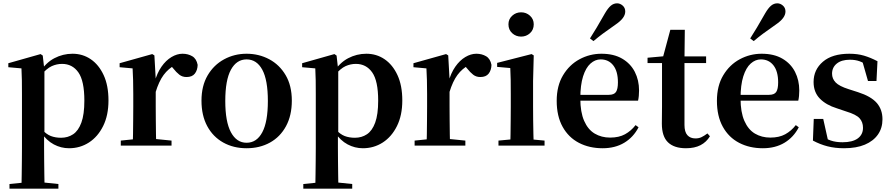

<svg xmlns="http://www.w3.org/2000/svg" viewBox="-20 -875 5360 1154"><path d="M37 259V231L146 220H225L331 231V259ZM109 259Q110 217 110.5 174Q111 131 111.5 90Q112 49 112 14V-309Q112 -358 111.5 -392.5Q111 -427 109 -464L30 -471V-495L224 -550L237 -541L246 -461L247 -455V-76L245 -63V13Q245 48 245.5 89.5Q246 131 246.5 174Q247 217 248 259ZM395 16Q347 16 303.5 -7Q260 -30 224 -82H212L231 -98Q258 -68 285.5 -57.5Q313 -47 347 -47Q388 -47 419.5 -68Q451 -89 469 -138Q487 -187 487 -270Q487 -389 451 -440Q415 -491 353 -491Q321 -491 291 -477.5Q261 -464 224 -421L209 -438H217Q255 -498 306.5 -525Q358 -552 416 -552Q477 -552 525.5 -519Q574 -486 603 -423.5Q632 -361 632 -271Q632 -182 600 -117.5Q568 -53 514.5 -18.5Q461 16 395 16Z M706 0V-30L814 -41H901L1011 -30V0ZM777 0Q779 -25 779.5 -67Q780 -109 780.5 -154.5Q781 -200 781 -235V-310Q781 -361 780 -394Q779 -427 777 -464L699 -471V-495L895 -550L908 -542L916 -399V-398V-235Q916 -200 916.5 -154.5Q917 -109 917.5 -67Q918 -25 919 0ZM915 -320 882 -381H909Q924 -436 950.5 -474Q977 -512 1010.5 -532Q1044 -552 1077 -552Q1110 -552 1135.5 -537Q1161 -522 1168 -485Q1167 -453 1151 -432.5Q1135 -412 1101 -412Q1076 -412 1058 -426Q1040 -440 1021 -464L998 -491L1034 -485Q992 -463 963.5 -424.5Q935 -386 915 -320Z M1462 16Q1383 16 1321.5 -18.5Q1260 -53 1225.5 -117Q1191 -181 1191 -270Q1191 -359 1228 -422Q1265 -485 1327 -518.5Q1389 -552 1462 -552Q1536 -552 1598 -519Q1660 -486 1697 -423Q1734 -360 1734 -270Q1734 -181 1699 -116.5Q1664 -52 1602.5 -18Q1541 16 1462 16ZM1462 -17Q1523 -17 1556.5 -80Q1590 -143 1590 -268Q1590 -394 1556.5 -456Q1523 -518 1462 -518Q1402 -518 1368 -456Q1334 -394 1334 -268Q1334 -143 1368 -80Q1402 -17 1462 -17Z M1803 259V231L1912 220H1991L2097 231V259ZM1875 259Q1876 217 1876.5 174Q1877 131 1877.5 90Q1878 49 1878 14V-309Q1878 -358 1877.5 -392.5Q1877 -427 1875 -464L1796 -471V-495L1990 -550L2003 -541L2012 -461L2013 -455V-76L2011 -63V13Q2011 48 2011.5 89.5Q2012 131 2012.5 174Q2013 217 2014 259ZM2161 16Q2113 16 2069.5 -7Q2026 -30 1990 -82H1978L1997 -98Q2024 -68 2051.5 -57.5Q2079 -47 2113 -47Q2154 -47 2185.5 -68Q2217 -89 2235 -138Q2253 -187 2253 -270Q2253 -389 2217 -440Q2181 -491 2119 -491Q2087 -491 2057 -477.5Q2027 -464 1990 -421L1975 -438H1983Q2021 -498 2072.5 -525Q2124 -552 2182 -552Q2243 -552 2291.5 -519Q2340 -486 2369 -423.5Q2398 -361 2398 -271Q2398 -182 2366 -117.5Q2334 -53 2280.5 -18.5Q2227 16 2161 16Z M2472 0V-30L2580 -41H2667L2777 -30V0ZM2543 0Q2545 -25 2545.5 -67Q2546 -109 2546.5 -154.5Q2547 -200 2547 -235V-310Q2547 -361 2546 -394Q2545 -427 2543 -464L2465 -471V-495L2661 -550L2674 -542L2682 -399V-398V-235Q2682 -200 2682.5 -154.5Q2683 -109 2683.5 -67Q2684 -25 2685 0ZM2681 -320 2648 -381H2675Q2690 -436 2716.5 -474Q2743 -512 2776.5 -532Q2810 -552 2843 -552Q2876 -552 2901.5 -537Q2927 -522 2934 -485Q2933 -453 2917 -432.5Q2901 -412 2867 -412Q2842 -412 2824 -426Q2806 -440 2787 -464L2764 -491L2800 -485Q2758 -463 2729.5 -424.5Q2701 -386 2681 -320Z M2976 0V-30L3083 -40H3145L3253 -30V0ZM3047 0Q3048 -25 3048.5 -67Q3049 -109 3049.5 -154.5Q3050 -200 3050 -235V-308Q3050 -358 3049.5 -394Q3049 -430 3047 -466L2968 -473V-497L3175 -550L3188 -542L3184 -388V-235Q3184 -200 3184.5 -154.5Q3185 -109 3186 -67Q3187 -25 3188 0ZM3112 -655Q3081 -655 3058.5 -675.5Q3036 -696 3036 -729Q3036 -760 3058.5 -780.5Q3081 -801 3112 -801Q3143 -801 3165.5 -780.5Q3188 -760 3188 -729Q3188 -696 3165.5 -675.5Q3143 -655 3112 -655Z M3602 16Q3522 16 3459.5 -16.5Q3397 -49 3361.5 -113Q3326 -177 3326 -269Q3326 -359 3364 -422.5Q3402 -486 3463.5 -519Q3525 -552 3595 -552Q3669 -552 3719.5 -522.5Q3770 -493 3795.5 -443Q3821 -393 3821 -331Q3821 -296 3815 -270H3384V-305H3639Q3671 -305 3682.5 -322.5Q3694 -340 3694 -380Q3694 -446 3666 -482Q3638 -518 3590 -518Q3557 -518 3529 -493Q3501 -468 3484.5 -416Q3468 -364 3468 -283Q3468 -201 3491 -148.5Q3514 -96 3554.5 -72Q3595 -48 3647 -48Q3700 -48 3736.5 -68Q3773 -88 3800 -123L3818 -110Q3787 -50 3732 -17Q3677 16 3602 16ZM3526 -644Q3546 -675 3566.5 -709.5Q3587 -744 3616 -795Q3634 -826 3651 -840.5Q3668 -855 3689 -855Q3707 -855 3722.5 -841.5Q3738 -828 3738 -806Q3738 -786 3723.5 -766.5Q3709 -747 3678 -726Q3633 -695 3603 -672.5Q3573 -650 3547 -628Z M4027 -496V-536H4224V-496ZM4103 16Q4032 16 3995 -19.5Q3958 -55 3958 -132Q3958 -160 3958.5 -182.5Q3959 -205 3959 -235V-496H3872V-528L3982 -538L3963 -525L4009 -696H4096L4094 -519V-509V-124Q4094 -82 4111.5 -62.5Q4129 -43 4160 -43Q4180 -43 4196 -50.5Q4212 -58 4232 -73L4247 -56Q4226 -21 4190.5 -2.5Q4155 16 4103 16Z M4565 16Q4485 16 4422.5 -16.5Q4360 -49 4324.5 -113Q4289 -177 4289 -269Q4289 -359 4327 -422.5Q4365 -486 4426.5 -519Q4488 -552 4558 -552Q4632 -552 4682.5 -522.5Q4733 -493 4758.5 -443Q4784 -393 4784 -331Q4784 -296 4778 -270H4347V-305H4602Q4634 -305 4645.5 -322.5Q4657 -340 4657 -380Q4657 -446 4629 -482Q4601 -518 4553 -518Q4520 -518 4492 -493Q4464 -468 4447.5 -416Q4431 -364 4431 -283Q4431 -201 4454 -148.5Q4477 -96 4517.5 -72Q4558 -48 4610 -48Q4663 -48 4699.5 -68Q4736 -88 4763 -123L4781 -110Q4750 -50 4695 -17Q4640 16 4565 16ZM4489 -644Q4509 -675 4529.5 -709.5Q4550 -744 4579 -795Q4597 -826 4614 -840.5Q4631 -855 4652 -855Q4670 -855 4685.5 -841.5Q4701 -828 4701 -806Q4701 -786 4686.5 -766.5Q4672 -747 4641 -726Q4596 -695 4566 -672.5Q4536 -650 4510 -628Z M5053 16Q4999 16 4954 4.5Q4909 -7 4866 -30L4871 -160H4928L4959 -21L4911 -26V-62Q4943 -41 4973 -30.5Q5003 -20 5044 -20Q5104 -20 5135.5 -43Q5167 -66 5167 -107Q5167 -141 5146.5 -164Q5126 -187 5066 -205L5010 -224Q4945 -244 4907.5 -282.5Q4870 -321 4870 -382Q4870 -456 4926 -504Q4982 -552 5085 -552Q5134 -552 5173 -540.5Q5212 -529 5254 -507L5248 -388H5197L5159 -521L5201 -508V-477Q5171 -498 5146 -507Q5121 -516 5088 -516Q5038 -516 5009.5 -493Q4981 -470 4981 -432Q4981 -402 5002.5 -379.5Q5024 -357 5081 -339L5137 -321Q5215 -296 5249.5 -256.5Q5284 -217 5284 -158Q5284 -105 5256.5 -66Q5229 -27 5178 -5.5Q5127 16 5053 16Z"/></svg>

Font: Noto Serif TC ExtraLight
Style: Bold
Weight: 700
Version: Version 2.002-H1;hotconv 1.1.0;makeotfexe 2.6.0